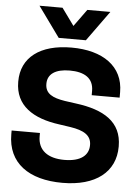

<svg xmlns="http://www.w3.org/2000/svg" viewBox="-61 -971 744 1034"><g transform="rotate(5 310.5 -454.0)"><path d="M315.5 15C495.5 15 601 -68.5 601 -205.5V-207.5C601 -339.5 503 -397.5 352 -417L291 -425.5C224 -436 183.5 -455.5 183.5 -508.5V-509.5C183.5 -561.5 225.5 -591 303 -591C382 -591 432 -561.5 432 -492V-469H583V-498.5C583 -638 471.5 -715 302 -715C131.5 -715 31.5 -638 31.5 -508.5V-506.5C31.5 -377.5 129.5 -316 272 -297L333 -288C405 -277 446.5 -253.5 446.5 -201V-200C446.5 -146 405 -109 315 -109C226 -109 172 -148.5 172 -224V-242H19V-222C19 -66 134 15 315.5 15ZM375 -761 493 -924.5H368.5L301.5 -832L234.5 -924.5H110L228 -761Z"/></g></svg>

Font: MCL Standard Bold
Style: Regular
Weight: 700
Designer: Květoslav Bartoš
Foundry: Florian Karsten
Version: Version 1.001;Glyphs 3.2.3 (3260)